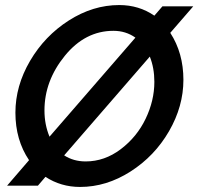

<svg xmlns="http://www.w3.org/2000/svg" viewBox="-20 -735 785 760"><path d="M745 -710 654 -605Q706 -525 706 -419Q706 -314 649 -215.5Q592 -117 496.5 -56Q401 5 297 5Q221 5 160 -35L130 0H8L95 -101Q41 -181 41 -289Q41 -395 99 -494Q157 -593 252.5 -654Q348 -715 452 -715Q530 -715 591 -673L623 -710ZM156 -298Q156 -242 176 -194L516 -586Q478 -613 429 -613Q317 -613 236.5 -514Q156 -415 156 -298ZM591 -411Q591 -466 573 -511L234 -120Q271 -96 319 -96Q394 -96 458 -144.5Q522 -193 556.5 -265Q591 -337 591 -411Z"/></svg>

Font: Raleway-v4020 SemiBold
Style: Italic
Weight: 600
Italic angle: -12°
Designer: Matt McInerney, Pablo Impallari, Rodrigo Fuenzalida
Foundry: Matt McInerney, Pablo Impallari, Rodrigo Fuenzalida
Version: Version 4.020;PS 004.020;hotconv 1.0.88;makeotf.lib2.5.64775